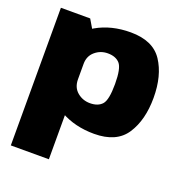

<svg xmlns="http://www.w3.org/2000/svg" viewBox="-144 -723 1012 1069"><g transform="rotate(20 362.0 -188.0)"><path d="M37 222.5H262.5V-505L210.5 -593H37ZM450 3.5Q582.5 3.5 638 -81.5Q693.5 -166.5 693.5 -298Q693.5 -429.5 638 -513.5Q582.5 -597.5 450 -597.5Q335.5 -597.5 248.8 -547.8Q162 -498 162 -432L262.5 -342.5Q262.5 -389 294.8 -416.5Q327 -444 370 -444Q417.5 -444 441.5 -416.8Q465.5 -389.5 465.5 -297Q465.5 -202.5 441.5 -175.8Q417.5 -149 370 -149Q327 -149 294.8 -176Q262.5 -203 262.5 -251.5L162 -161Q162 -95 248.8 -45.8Q335.5 3.5 450 3.5Z"/></g></svg>

Font: Anybody UltraCondensed Thin Black
Style: Regular
Weight: 900
Version: Version 1.111